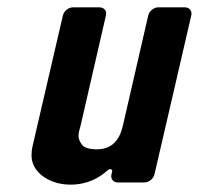

<svg xmlns="http://www.w3.org/2000/svg" viewBox="-20 -496 541 522"><path d="M285 -30 283 -22C280 -10 288 0 300 0H373C385 0 397 -10 400 -22L500 -454C503 -466 495 -476 483 -476H410C398 -476 386 -466 383 -454L314 -154C307 -124 291 -90 243 -90C222 -90 207 -95 201 -105C188 -124 195 -138 199 -154L268 -454C271 -466 263 -476 251 -476H178C166 -476 154 -466 151 -454L73 -118C69 -101 66 -89 66 -80C61 -29 114 6 171 6C218 6 249 -12 274 -34C279 -38 286 -36 285 -30Z"/></svg>

Font: DIN Rundschrift
Style: BreitKursiv
Weight: 400
Width: 7
Version: Version 1.027